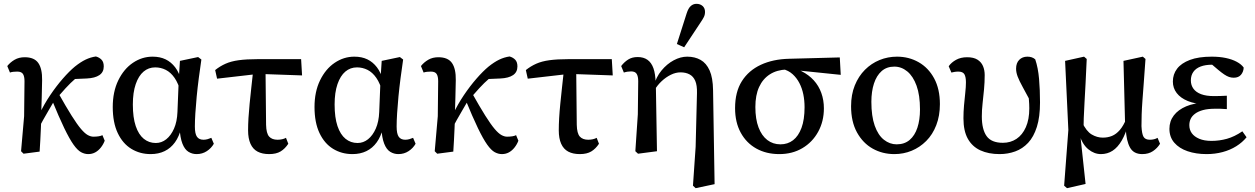

<svg xmlns="http://www.w3.org/2000/svg" viewBox="-20 -792 6557 1003"><path d="M103 11 90 -2 106 -185 108 -368Q108 -393 100 -405.5Q92 -418 70 -418Q60 -418 50 -417Q40 -416 32 -413L18 -447Q34 -467 56.5 -480Q79 -493 109 -493Q159 -493 180 -463Q201 -433 200 -373Q199 -334 198 -283.5Q197 -233 195 -186L196 -182Q195 -153 193.5 -121Q192 -89 190.5 -58.5Q189 -28 187 0ZM175 -107 150 -156H168L186 -196Q210 -247 242 -294.5Q274 -342 308 -381Q342 -420 371 -444Q401 -468 427 -480.5Q453 -493 481 -497Q499 -492 510.5 -480Q522 -468 522 -445Q522 -415 499 -399.5Q476 -384 433 -382L341 -378L437 -430Q405 -408 376.5 -383.5Q348 -359 322.5 -331Q297 -303 271 -273L263 -265Q248 -239 233.5 -214.5Q219 -190 204.5 -164Q190 -138 175 -107ZM441 13Q422 13 403.5 3Q385 -7 364 -36.5Q343 -66 315.5 -123Q288 -180 250 -273L283 -309Q325 -234 354 -188Q383 -142 403 -118.5Q423 -95 438.5 -86.5Q454 -78 468 -78Q483 -78 495.5 -80Q508 -82 515 -86L527 -57Q520 -38 507 -21.5Q494 -5 477.5 4Q461 13 441 13Z M767 13Q711 13 666 -14.5Q621 -42 595 -97Q569 -152 569 -233Q569 -313 598 -372.5Q627 -432 674.5 -464Q722 -496 777 -496Q816 -496 845 -482Q874 -468 895 -440.5Q916 -413 927 -371H949L924 -310Q912 -356 892 -385Q872 -414 846 -427Q820 -440 791 -440Q756 -440 730 -418Q704 -396 689 -352.5Q674 -309 674 -246Q674 -178 689 -133.5Q704 -89 731 -67Q758 -45 794 -45Q824 -45 848.5 -64.5Q873 -84 889 -120Q905 -156 907 -207L914 -382L920 -474L1015 -494L1032 -481Q1025 -434 1018.5 -384Q1012 -334 1007.5 -287.5Q1003 -241 1000.5 -200.5Q998 -160 998 -131Q998 -93 1009 -77.5Q1020 -62 1043 -62Q1054 -62 1064.5 -65Q1075 -68 1084 -72L1097 -41Q1084 -18 1060.5 -2.5Q1037 13 1007 13Q984 13 964.5 1Q945 -11 933 -41.5Q921 -72 918 -125L927 -124Q916 -79 894 -48.5Q872 -18 840 -2.5Q808 13 767 13Z M1114 -381 1104 -426Q1129 -446 1158 -459Q1187 -472 1227.5 -477.5Q1268 -483 1325 -483H1553L1558 -398L1331 -406ZM1386 13Q1350 13 1325.5 0Q1301 -13 1288.5 -41Q1276 -69 1276 -111Q1276 -141 1278 -175.5Q1280 -210 1284 -250Q1288 -290 1293 -336Q1298 -382 1304 -436H1367L1370 -140Q1371 -95 1386 -78.5Q1401 -62 1430 -62Q1442 -62 1453.5 -64.5Q1465 -67 1474 -72L1486 -41Q1469 -15 1446 -1Q1423 13 1386 13Z M1821 13Q1765 13 1720 -14.5Q1675 -42 1649 -97Q1623 -152 1623 -233Q1623 -313 1652 -372.5Q1681 -432 1728.5 -464Q1776 -496 1831 -496Q1870 -496 1899 -482Q1928 -468 1949 -440.5Q1970 -413 1981 -371H2003L1978 -310Q1966 -356 1946 -385Q1926 -414 1900 -427Q1874 -440 1845 -440Q1810 -440 1784 -418Q1758 -396 1743 -352.5Q1728 -309 1728 -246Q1728 -178 1743 -133.5Q1758 -89 1785 -67Q1812 -45 1848 -45Q1878 -45 1902.5 -64.5Q1927 -84 1943 -120Q1959 -156 1961 -207L1968 -382L1974 -474L2069 -494L2086 -481Q2079 -434 2072.5 -384Q2066 -334 2061.5 -287.5Q2057 -241 2054.5 -200.5Q2052 -160 2052 -131Q2052 -93 2063 -77.5Q2074 -62 2097 -62Q2108 -62 2118.5 -65Q2129 -68 2138 -72L2151 -41Q2138 -18 2114.5 -2.5Q2091 13 2061 13Q2038 13 2018.5 1Q1999 -11 1987 -41.5Q1975 -72 1972 -125L1981 -124Q1970 -79 1948 -48.5Q1926 -18 1894 -2.5Q1862 13 1821 13Z M2264 11 2251 -2 2267 -185 2269 -368Q2269 -393 2261 -405.5Q2253 -418 2231 -418Q2221 -418 2211 -417Q2201 -416 2193 -413L2179 -447Q2195 -467 2217.5 -480Q2240 -493 2270 -493Q2320 -493 2341 -463Q2362 -433 2361 -373Q2360 -334 2359 -283.5Q2358 -233 2356 -186L2357 -182Q2356 -153 2354.5 -121Q2353 -89 2351.5 -58.5Q2350 -28 2348 0ZM2336 -107 2311 -156H2329L2347 -196Q2371 -247 2403 -294.5Q2435 -342 2469 -381Q2503 -420 2532 -444Q2562 -468 2588 -480.5Q2614 -493 2642 -497Q2660 -492 2671.5 -480Q2683 -468 2683 -445Q2683 -415 2660 -399.5Q2637 -384 2594 -382L2502 -378L2598 -430Q2566 -408 2537.5 -383.5Q2509 -359 2483.5 -331Q2458 -303 2432 -273L2424 -265Q2409 -239 2394.5 -214.5Q2380 -190 2365.5 -164Q2351 -138 2336 -107ZM2602 13Q2583 13 2564.5 3Q2546 -7 2525 -36.5Q2504 -66 2476.5 -123Q2449 -180 2411 -273L2444 -309Q2486 -234 2515 -188Q2544 -142 2564 -118.5Q2584 -95 2599.5 -86.5Q2615 -78 2629 -78Q2644 -78 2656.5 -80Q2669 -82 2676 -86L2688 -57Q2681 -38 2668 -21.5Q2655 -5 2638.5 4Q2622 13 2602 13Z M2737 -381 2727 -426Q2752 -446 2781 -459Q2810 -472 2850.5 -477.5Q2891 -483 2948 -483H3176L3181 -398L2954 -406ZM3009 13Q2973 13 2948.5 0Q2924 -13 2911.5 -41Q2899 -69 2899 -111Q2899 -141 2901 -175.5Q2903 -210 2907 -250Q2911 -290 2916 -336Q2921 -382 2927 -436H2990L2993 -140Q2994 -95 3009 -78.5Q3024 -62 3053 -62Q3065 -62 3076.5 -64.5Q3088 -67 3097 -72L3109 -41Q3092 -15 3069 -1Q3046 13 3009 13Z M3299 -2 3312 -195 3314 -368Q3314 -393 3306 -406Q3298 -419 3277 -419Q3267 -419 3257.5 -417.5Q3248 -416 3239 -413L3225 -447Q3241 -468 3261.5 -481Q3282 -494 3311 -494Q3342 -494 3362.5 -479.5Q3383 -465 3393.5 -435.5Q3404 -406 3405 -359L3406 -357L3412 -2L3313 11ZM3600 178 3614 -25 3621 -306Q3622 -346 3612 -369.5Q3602 -393 3582 -403.5Q3562 -414 3535 -414Q3510 -414 3484.5 -401.5Q3459 -389 3436.5 -368Q3414 -347 3399 -321L3386 -342H3395Q3407 -389 3435.5 -423.5Q3464 -458 3499.5 -477Q3535 -496 3570 -496Q3610 -496 3640 -479Q3670 -462 3687 -424Q3704 -386 3705 -321L3713 170L3614 191ZM3516 -562 3567 -722Q3576 -750 3589 -761Q3602 -772 3618 -772Q3638 -772 3650.5 -760.5Q3663 -749 3663 -730Q3663 -715 3657 -703Q3651 -691 3638 -672L3554 -545Z M4051 13Q3983 13 3931 -16Q3879 -45 3849.5 -99Q3820 -153 3820 -227Q3820 -312 3855.5 -368Q3891 -424 3954.5 -453.5Q4018 -483 4102 -485L4367 -492L4372 -401L4110 -428L4090 -429Q4038 -427 4001.5 -403.5Q3965 -380 3945.5 -337.5Q3926 -295 3926 -233Q3926 -170 3942.5 -126.5Q3959 -83 3988.5 -60.5Q4018 -38 4057 -38Q4095 -38 4123 -59.5Q4151 -81 4167 -124Q4183 -167 4183 -232Q4183 -267 4176.5 -299Q4170 -331 4156 -358Q4142 -385 4120.5 -404.5Q4099 -424 4067 -432L4082 -444Q4130 -439 4167.5 -420Q4205 -401 4231 -372.5Q4257 -344 4270.5 -306.5Q4284 -269 4284 -226Q4284 -158 4254 -103.5Q4224 -49 4171.5 -18Q4119 13 4051 13Z M4652 13Q4590 13 4539 -15.5Q4488 -44 4457 -100Q4426 -156 4426 -237Q4426 -298 4445.5 -346Q4465 -394 4498.5 -427.5Q4532 -461 4575 -478.5Q4618 -496 4666 -496Q4728 -496 4779 -467Q4830 -438 4860 -382.5Q4890 -327 4890 -248Q4890 -187 4871 -138Q4852 -89 4818.5 -55.5Q4785 -22 4742.5 -4.5Q4700 13 4652 13ZM4664 -38Q4705 -38 4732 -61Q4759 -84 4772.5 -125Q4786 -166 4786 -220Q4786 -295 4768 -344.5Q4750 -394 4719.5 -419Q4689 -444 4652 -444Q4612 -444 4585.5 -420.5Q4559 -397 4545.5 -355.5Q4532 -314 4532 -260Q4532 -185 4549.5 -135.5Q4567 -86 4597.5 -62Q4628 -38 4664 -38Z M5202 13Q5144 13 5101.5 -6.5Q5059 -26 5036 -67Q5013 -108 5013 -174Q5013 -207 5016 -241.5Q5019 -276 5022.5 -307Q5026 -338 5026 -362Q5026 -390 5018 -404Q5010 -418 4986 -418Q4976 -418 4967 -416.5Q4958 -415 4950 -413L4936 -446Q4950 -466 4974.5 -479.5Q4999 -493 5032 -493Q5066 -493 5086 -480.5Q5106 -468 5115 -447Q5124 -426 5124 -400Q5124 -362 5120.5 -325Q5117 -288 5113 -252.5Q5109 -217 5109 -184Q5109 -116 5134 -81Q5159 -46 5219 -46Q5259 -46 5290 -66.5Q5321 -87 5339 -127.5Q5357 -168 5357 -226Q5357 -248 5355 -270.5Q5353 -293 5351 -319L5373 -318V-244Q5342 -302 5323 -336.5Q5304 -371 5296 -392.5Q5288 -414 5288 -433Q5288 -463 5304.5 -479.5Q5321 -496 5347 -496Q5360 -496 5370 -492.5Q5380 -489 5388 -482Q5403 -438 5408 -380Q5413 -322 5413 -257Q5413 -181 5396.5 -129Q5380 -77 5351 -46Q5322 -15 5283.5 -1Q5245 13 5202 13Z M5539 178 5561 -113 5544 -474 5643 -496 5657 -484Q5654 -413 5651 -357.5Q5648 -302 5645.5 -257.5Q5643 -213 5641.5 -175Q5640 -137 5640 -100L5624 -82L5651 169L5554 191ZM5947 13Q5902 13 5883 -21.5Q5864 -56 5861 -118L5858 -120L5849 -474L5950 -496L5964 -484Q5959 -413 5955 -359.5Q5951 -306 5948 -266Q5945 -226 5944 -194Q5943 -162 5943 -133Q5945 -92 5954 -77Q5963 -62 5987 -62Q5998 -62 6008.5 -64.5Q6019 -67 6027 -72L6040 -41Q6026 -18 6003 -2.5Q5980 13 5947 13ZM5731 13Q5696 13 5665 -12.5Q5634 -38 5619 -88L5612 -87L5633 -153Q5655 -106 5683 -89.5Q5711 -73 5741 -73Q5767 -73 5789 -82Q5811 -91 5830 -113Q5849 -135 5865 -174L5882 -149H5876Q5861 -94 5840 -58Q5819 -22 5792 -4.5Q5765 13 5731 13Z M6283 13Q6228 13 6184 -2Q6140 -17 6114.5 -46.5Q6089 -76 6089 -119Q6089 -159 6112 -189Q6135 -219 6176.5 -236.5Q6218 -254 6274 -256V-247Q6222 -249 6184.5 -264.5Q6147 -280 6127 -306Q6107 -332 6107 -366Q6107 -404 6129 -433Q6151 -462 6196 -479Q6241 -496 6310 -496Q6351 -496 6384 -489Q6417 -482 6441 -469Q6465 -456 6477 -439Q6476 -417 6463 -401.5Q6450 -386 6425 -386Q6412 -386 6400.5 -390Q6389 -394 6375.5 -403Q6362 -412 6344 -427L6297 -467L6368 -466L6385 -446Q6367 -450 6349.5 -452Q6332 -454 6313 -454Q6277 -454 6252 -444.5Q6227 -435 6214 -416.5Q6201 -398 6201 -372Q6201 -347 6214.5 -328.5Q6228 -310 6254.5 -300Q6281 -290 6322 -290Q6338 -290 6353 -290.5Q6368 -291 6389 -292V-222Q6365 -224 6353 -224Q6341 -224 6329 -224Q6290 -224 6264.5 -217Q6239 -210 6223 -198Q6207 -186 6200 -171Q6193 -156 6193 -138Q6193 -114 6206 -96Q6219 -78 6245 -67Q6271 -56 6309 -56Q6350 -56 6389.5 -67Q6429 -78 6470 -106L6492 -75Q6470 -48 6438 -28Q6406 -8 6366.5 2.5Q6327 13 6283 13Z"/></svg>

Font: Source Serif 4 18pt Medium
Style: Regular
Weight: 500
Designer: Frank Grießhammer
Foundry: Adobe Systems Incorporated
Version: Version 4.004;hotconv 1.0.116;makeotfexe 2.5.65601